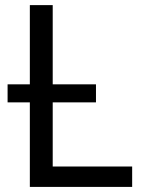

<svg xmlns="http://www.w3.org/2000/svg" viewBox="-20 -734 564 754"><path d="M9.8 -402.8H97.2V-713.9H187V-402.8H356.9V-332H187V-80.1H499V0H97.2V-332H9.8Z"/></svg>

Font: NotoPenekeko
Style: Regular
Weight: 400
Designer: Monotype Design team
Foundry: Monotype Imaging Inc.
Version: Version 1.04